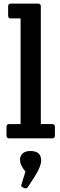

<svg xmlns="http://www.w3.org/2000/svg" viewBox="-20 -766 334 1063"><path d="M206 -731V-79H269Q284 -79 284 -64V-15Q284 0 269 0H31Q16 0 16 -15V-64Q16 -79 31 -79H94V-664H40Q25 -664 25 -679V-731Q25 -746 40 -746H191Q206 -746 206 -731ZM172 212 134 270Q129 277 124.5 277Q120 277 117 276L105 271Q94 267 99 255L121 183Q112 174 107.5 166Q103 158 99 151Q91 137 91 117Q91 97 105.5 83.5Q120 70 148 70Q208 70 208 123Q208 154 172 212Z"/></svg>

Font: Crete Round
Style: Regular
Weight: 400
Designer: Veronika Burian
Foundry: TypeTogether
Version: Version 1.001